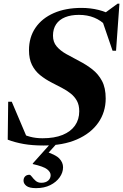

<svg xmlns="http://www.w3.org/2000/svg" viewBox="-20 -760 654 1020"><path d="M543.5 -623Q516.5 -651.5 480.5 -666.2Q444.5 -681 399 -681Q357 -681 326 -668.5Q295 -656 278.2 -631.2Q261.5 -606.5 261.5 -570.5Q261.5 -536.5 280.8 -513.8Q300 -491 331.5 -473.2Q363 -455.5 400.5 -436Q438.5 -416.5 470.5 -391.5Q502.5 -366.5 522 -329.8Q541.5 -293 541.5 -237Q541.5 -164.5 502 -108Q462.5 -51.5 388.5 -19.2Q314.5 13 211.5 13Q152 13 106.2 5Q60.5 -3 21 -18L23.5 -219.5H42.5L130 -13.5L79 -57.5Q110 -41.5 140.2 -33.5Q170.5 -25.5 206 -25.5Q269 -25.5 312.5 -43.2Q356 -61 378.5 -93.2Q401 -125.5 401 -169Q401 -201.5 388.8 -224Q376.5 -246.5 355.8 -263Q335 -279.5 309.2 -293Q283.5 -306.5 257 -320Q220.5 -338.5 193 -361Q165.5 -383.5 149.8 -415.2Q134 -447 134 -493.5Q134 -562 168.5 -612.5Q203 -663 265.8 -690.5Q328.5 -718 413 -718Q460.5 -718 503.8 -707.2Q547 -696.5 593.5 -671L527.5 -684L604.5 -740.5H614.5L596.5 -490.5H578L517 -668.5ZM171.5 239.5Q135.5 239.5 120.2 227.5Q105 215.5 105 200Q105 185.5 113.5 177Q122 168.5 136 168.5Q142 168.5 149.5 179Q157 189.5 169 200.2Q181 211 199.5 211Q222.5 211 235.8 199.5Q249 188 249 170.5Q249 154 230.2 139.2Q211.5 124.5 154 111.5L154.5 108L269 -20H302L198.5 95L218.5 44Q275 61 295 82Q315 103 315 128.5Q315 156.5 297 182Q279 207.5 247 223.5Q215 239.5 171.5 239.5Z"/></svg>

Font: Newsreader 60pt
Style: Bold Italic
Weight: 700
Italic angle: -17°
Designer: Hugues Gentile
Foundry: Production Type
Version: Version 1.003